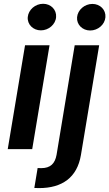

<svg xmlns="http://www.w3.org/2000/svg" viewBox="-20 -783 574 1008"><path d="M20.6 0H149.1L240.1 -545.5H111.5ZM125.7 -693.2C122.5 -654.8 153.8 -623.6 194.6 -623.6C235.4 -623.6 271.7 -654.8 274.5 -693.2C277.7 -731.9 247.2 -763.1 206.3 -763.1C165.1 -763.1 129.3 -731.9 125.7 -693.2ZM160.2 203.8C169 204.5 177.2 204.5 185.4 204.5C306.1 204.5 384.9 149.1 404.8 31.2L500.7 -545.5H372.2L277 29.5C268.8 75.3 245.4 99.8 196 99.8C190 99.8 183.6 99.4 177.6 99.1ZM384.6 -692.5C381.4 -654.1 412.6 -622.9 453.5 -622.9C494.3 -622.9 530.5 -654.1 533.4 -692.5C536.6 -731.2 506 -762.4 465.2 -762.4C424 -762.4 388.1 -731.2 384.6 -692.5Z"/></svg>

Font: Margiela Sans Semi Bold
Style: Italic
Weight: 600
Italic angle: -9.39999°
Designer: Stefan Endress, Andreas Faust
Version: Version 1.100;FEAKit 1.0